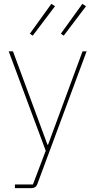

<svg xmlns="http://www.w3.org/2000/svg" viewBox="-20 -771 492 991"><path d="M406 -506H427L172 181C167 194 157 200 141 200H57V181H150L216 7L25 -506H47L225 -24H228ZM149 -587 134 -597 245 -751 264 -739ZM309 -587 294 -597 405 -751 424 -739Z"/></svg>

Font: Plexus Sans Thin
Style: Regular
Weight: 250
Version: Version 2.001;PS 002.001;hotconv 1.0.70;makeotf.lib2.5.58329